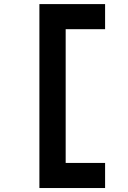

<svg xmlns="http://www.w3.org/2000/svg" viewBox="-20 -818 626 942"><path d="M173.3 104.5H495.6V-18.6H302.2V-674.8H495.6V-797.9H173.3Z"/></svg>

Font: CaskaydiaCove Nerd Font
Style: Bold
Weight: 700
Designer: Aaron Bell
Foundry: Saja Typeworks
Version: Version 2111.1;Nerd Fonts 2.3.0